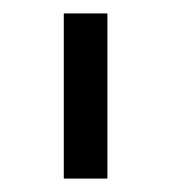

<svg xmlns="http://www.w3.org/2000/svg" viewBox="-20 -749 256 286"><path d="M75 -483V-729H140V-483Z"/></svg>

Font: Sinter Normal
Style: Regular
Weight: 350
Foundry: Adobe & rsms
Version: Version 1.000